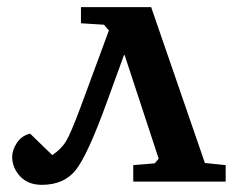

<svg xmlns="http://www.w3.org/2000/svg" viewBox="-20 -507 650 536"><path d="M14 -69Q14 -88 27 -108Q40 -128 64 -134L126 -74Q151 -91 164 -112Q177 -133 205 -208L284 -422L270 -438L206 -442V-487H402L552 -52L610 -46V0H352V-46L412 -51L423 -64L328 -353H326L278 -221Q225 -75 192 -33Q159 9 97 9Q58 9 36 -15Q14 -39 14 -69Z"/></svg>

Font: Khartiya
Style: Bold
Weight: 700
Version: Version 1.0.2